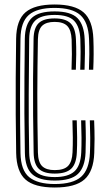

<svg xmlns="http://www.w3.org/2000/svg" viewBox="-20 -827 482 855"><path d="M223.8 8Q133.2 8 93.4 -27.6Q53.5 -63.2 52 -145.8Q50.5 -235.8 50 -316.6Q49.5 -397.5 50 -479.4Q50.5 -561.2 51.8 -654.5Q53 -737.5 93.5 -772.2Q134 -807 223.2 -807Q312 -807 352.4 -771.8Q392.8 -736.5 395.8 -654Q397.2 -618.2 397 -585.1Q396.8 -552 395.2 -516.5H376Q377.5 -552 377.8 -585.1Q378 -618.2 376.5 -653.5Q373.5 -728 337.6 -759.9Q301.8 -791.8 223.2 -791.8Q144.2 -791.8 108.2 -760.2Q72.2 -728.8 71.2 -654Q69.5 -531.2 69.2 -404.5Q69 -277.8 71.2 -146.2Q72.5 -68.8 110 -38.1Q147.5 -7.5 223.8 -7.5Q304.8 -7.5 341.1 -39.6Q377.5 -71.8 380.5 -146.2Q382 -178.8 381.8 -214.1Q381.5 -249.5 380 -291.2H399.2Q401.2 -241.2 401.1 -207.5Q401 -173.8 399.8 -145.8Q396.8 -63.8 356.1 -27.9Q315.5 8 223.8 8ZM223.8 -23Q153.8 -23 122.9 -51.6Q92 -80.2 90.8 -146.2Q89 -240.8 88.6 -321.2Q88.2 -401.8 88.8 -481.6Q89.2 -561.5 90.5 -654Q91.5 -719.8 122.4 -748Q153.2 -776.2 223.2 -776.2Q295.2 -776.2 324.9 -746.4Q354.5 -716.5 357 -652.5Q358.5 -620 358.2 -589.2Q358 -558.5 356.5 -516.5H337.2Q339 -567 338.9 -596.9Q338.8 -626.8 337.8 -652Q335.5 -707.5 310.5 -734Q285.5 -760.5 223.2 -760.5Q163 -760.5 136.9 -735.4Q110.8 -710.2 110 -653.5Q108.5 -529.2 107.9 -408.1Q107.2 -287 110 -146.8Q111.2 -89.2 137.5 -63.9Q163.8 -38.5 223.8 -38.5Q282.5 -38.5 310.6 -63.1Q338.8 -87.8 341.8 -147.8Q343.2 -177.8 343 -214.2Q342.8 -250.8 341.2 -291.2H360.5Q362.2 -243.8 362.2 -209.2Q362.2 -174.8 361 -147.2Q358.2 -82.2 327.2 -52.6Q296.2 -23 223.8 -23ZM223.8 -54Q174.5 -54 152.6 -75.5Q130.8 -97 129.8 -146.8Q128 -234.2 127.4 -314.4Q126.8 -394.5 127.2 -476.9Q127.8 -559.2 129.5 -653.5Q130.2 -702.2 151.9 -723.6Q173.5 -745 223.2 -745Q272 -745 294.1 -723.2Q316.2 -701.5 318.2 -650.8Q319.8 -617.5 319.5 -584.4Q319.2 -551.2 317.8 -516.5H298.5Q300 -553.2 300.1 -585.2Q300.2 -617.2 299 -650.8Q297.2 -693.2 279.5 -711.4Q261.8 -729.5 223.2 -729.5Q186 -729.5 167.9 -712.4Q149.8 -695.2 148.8 -652.5Q146.5 -529 146.2 -409.5Q146 -290 148.8 -147.8Q149.8 -104.5 167.8 -87Q185.8 -69.5 223.8 -69.5Q265.2 -69.5 283.2 -88.2Q301.2 -107 303 -148.8Q304.5 -180.5 304.2 -215.5Q304 -250.5 302.5 -291.2H321.8Q323.2 -250.5 323.5 -215.1Q323.8 -179.8 322.2 -148.8Q320.2 -98.2 297.5 -76.1Q274.8 -54 223.8 -54Z"/></svg>

Font: Big Shoulders Inline Text SemiBold
Style: Regular
Weight: 600
Designer: Patric King
Foundry: XO Type Co
Version: Version 1.000